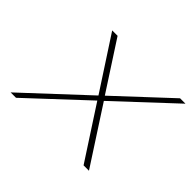

<svg xmlns="http://www.w3.org/2000/svg" viewBox="-118 -665 830 830"><g transform="rotate(45 297.0 -250.0)"><path d="M146 -500 303 -259 25 0H58L315 -240L471 0H504L336 -259L594 -500H561L323 -278L179 -500Z"/></g></svg>

Font: LT Wave Thin
Style: Italic
Weight: 100
Designer: Daniel Lyons
Version: Version 2.5 (Glyphs App)